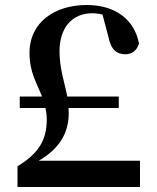

<svg xmlns="http://www.w3.org/2000/svg" viewBox="-20 -748 629 768"><path d="M50 0H540V-105H135C215 -152 255 -213 255 -296L254 -316H455V-362H249C238 -421 218 -473 218 -543C218 -635 267 -695 349 -695C363 -695 376 -693 390 -690L413 -603C424 -546 449 -531 482 -531C506 -531 527 -544 536 -574C518 -669 442 -728 327 -728C200 -728 98 -660 98 -536C98 -458 128 -414 148 -362H59V-316H162C165 -302 167 -286 167 -269C167 -187 133 -133 50 -83Z"/></svg>

Font: Noto Serif KR
Style: Bold
Weight: 700
Designer: Ryoko NISHIZUKA 西塚涼子 (kana & ideographs); Frank Grießhammer (Latin, Greek & Cyrillic); Wenlong ZHANG 张文龙 (bopomofo); San
Foundry: Adobe
Version: Version 2.001;hotconv 1.1.0;makeotfexe 2.6.0